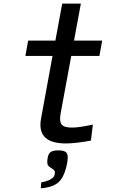

<svg xmlns="http://www.w3.org/2000/svg" viewBox="-20 -770 640 1040"><path d="M199 -93.5Q199 -111 202.5 -128.5L264.5 -467H117.5L132.5 -550H280L317 -750.5H418L381 -550H533.5L518.5 -467H366L309.5 -161.5Q305.5 -140 305.5 -127Q305.5 -99 320.8 -89Q336 -79 372 -79Q407.5 -79 483 -95L472.5 -8.5Q441.5 -2.5 403.8 2.2Q366 7 337 7Q199 7 199 -93.5ZM255 200.5Q264.5 195 269.5 189.2Q274.5 183.5 276.5 173.5L277.5 165.5Q277.5 155 267 146.5Q264.5 144.5 256 139.5Q245.5 133 240.8 126.8Q236 120.5 236 106L237 92.5Q240.5 63.5 253.8 54Q267 44.5 293.5 44.5Q324 44.5 335.5 53Q347 61.5 347 82Q347 91.5 345.5 102.5Q339.5 143.5 324.5 177.5Q312 205 293.5 220Q274 235.5 248.5 242Q222.5 249.5 201 249.5L203.5 217.5Q217 216 231 211.2Q245 206.5 255 200.5Z"/></svg>

Font: JuliaMono Medium
Style: Italic
Weight: 500
Italic angle: -9°
Monospace: yes
Designer: cormullion
Foundry: corm
Version: Version 0.054; ttfautohint (v1.8.4)